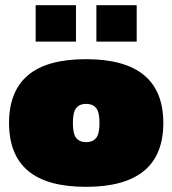

<svg xmlns="http://www.w3.org/2000/svg" viewBox="-20 -713 667 743"><path d="M118 -552V-693H274V-552ZM353 -552V-693H509V-552ZM313 10Q162 10 88.5 -52Q15 -114 15 -237Q15 -360 88.5 -422Q162 -484 313 -484Q612 -484 612 -237Q612 10 313 10ZM313 -163Q339 -163 352 -179Q365 -195 365 -237Q365 -279 352 -295Q339 -311 313 -311Q288 -311 275 -295Q262 -279 262 -237Q262 -195 275 -179Q288 -163 313 -163Z"/></svg>

Font: Kanit Black
Style: Regular
Weight: 900
Designer: Katatrad Team
Foundry: CadsonDemak
Version: Version 2.000; ttfautohint (v1.8.3)